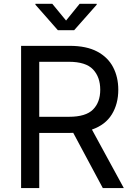

<svg xmlns="http://www.w3.org/2000/svg" viewBox="-20 -962 684 982"><path d="M87.9 0V-727.5H336.9Q421.9 -727.5 476.8 -698.5Q531.7 -669.4 558.3 -618.7Q585 -567.9 585 -502.9Q585 -430.7 552 -377Q519 -323.2 450.2 -299.3L613.3 0H505.9L354.5 -282.7Q346.2 -282.2 337.4 -282.2H180.7V0ZM180.7 -364.7H333Q418.9 -364.7 455.8 -401.9Q492.7 -439 492.7 -502.9Q492.7 -567.9 455.8 -606.9Q418.9 -646 332 -646H180.7ZM247.6 -942.4 317.9 -856.9 387.2 -942.4H474.6V-938L359.4 -807.6H275.9L161.1 -938V-942.4Z"/></svg>

Font: Inter-Regular
Style: Regular
Weight: 400
Designer: Rasmus Andersson
Foundry: rsms
Version: Version 4.000;git-a52131595